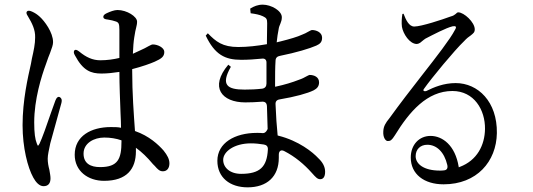

<svg xmlns="http://www.w3.org/2000/svg" viewBox="-20 -775 2290 825"><path d="M300 -559C296 -554 296 -547 302 -537C337 -471 371 -459 416 -459C441 -459 467 -462 493 -466C493 -409 496 -344 498 -287C499 -265 500 -245 500 -226C487 -229 472 -229 456 -229C372 -229 301 -191 301 -110C301 -40 358 2 427 2C525 2 564 -49 564 -125V-140C589 -122 613 -99 637 -70L645 -62C658 -47 666 -39 680 -39C698 -39 708 -53 708 -73C708 -91 699 -108 683 -128C661 -153 621 -191 560 -212C555 -282 548 -374 548 -472V-478C591 -489 627 -502 645 -510C674 -523 686 -532 686 -552C686 -570 658 -584 637 -584C633 -584 628 -582 619 -577C610 -572 596 -564 577 -556L551 -544C552 -572 554 -597 557 -615C560 -637 563 -647 565 -656C567 -665 569 -672 569 -682C569 -704 525 -732 485 -732C471 -732 453 -725 438 -718C427 -713 423 -707 424 -701C425 -695 431 -692 443 -691C456 -689 469 -686 480 -682C489 -678 493 -674 493 -647V-526C468 -520 440 -516 411 -516C378 -516 350 -529 321 -553C311 -561 304 -563 300 -559ZM77 -237C77 -141 99 -55 123 -12C134 8 149 25 167 25C188 25 197 12 197 -9C197 -20 194 -33 192 -46C188 -61 185 -77 185 -93C185 -109 190 -130 196 -159C205 -191 229 -280 244 -333C247 -345 245 -352 238 -357C230 -362 223 -356 218 -343C213 -329 207 -312 200 -293C182 -240 160 -178 150 -158C143 -146 143 -146 138 -159C131 -176 127 -203 127 -249C127 -348 158 -447 178 -501C185 -522 190 -535 195 -547C203 -569 208 -582 208 -594C208 -636 171 -685 151 -703C140 -713 131 -719 118 -725C107 -730 100 -730 96 -726C92 -722 93 -715 100 -705C118 -675 132 -647 131 -614C131 -586 125 -558 117 -523L113 -501C100 -443 77 -345 77 -237ZM339 -115C339 -160 384 -184 428 -184C454 -184 479 -180 502 -172V-168C502 -92 487 -57 410 -57C370 -57 339 -72 339 -115Z M1057 -718 1055 -738C1071 -748 1088 -755 1109 -755C1145 -755 1191 -729 1191 -701C1191 -689 1188 -682 1185 -674C1182 -667 1178 -658 1177 -648C1174 -633 1171 -615 1169 -594V-593C1168 -575 1166 -555 1165 -532L1126 -526V-556C1126 -566 1127 -576 1126 -585H1127C1137 -587 1145 -589 1154 -590L1169 -593C1170 -593 1171 -593 1172 -594C1173 -594 1177 -595 1185 -597C1225 -607 1259 -617 1278 -626C1289 -630 1296 -634 1303 -638C1311 -642 1317 -646 1321 -646C1339 -646 1364 -636 1364 -613C1364 -593 1354 -586 1339 -579C1312 -567 1253 -549 1183 -535C1171 -533 1164 -526 1164 -514C1162 -485 1162 -451 1162 -415V-402C1162 -383 1163 -364 1163 -345L1126 -340V-368C1126 -378 1125 -387 1125 -397C1138 -399 1150 -401 1162 -402C1163 -403 1165 -403 1166 -403C1203 -411 1236 -421 1264 -432C1279 -437 1288 -442 1295 -446C1303 -450 1308 -453 1310 -453C1330 -453 1351 -444 1351 -421C1351 -403 1341 -394 1328 -387C1302 -374 1248 -359 1182 -348C1169 -346 1163 -339 1164 -326C1166 -276 1169 -232 1173 -193V-192L1174 -182L1177 -136C1163 -142 1148 -146 1132 -151V-155C1132 -168 1132 -183 1131 -200C1145 -199 1159 -196 1173 -193C1174 -193 1175 -192 1176 -192C1264 -170 1324 -121 1348 -95C1366 -78 1377 -59 1377 -37C1377 -14 1368 -5 1356 -5C1344 -5 1337 -13 1320 -32C1287 -69 1248 -102 1201 -126C1187 -133 1178 -126 1178 -110C1178 -106 1178 -101 1178 -97C1178 -16 1127 30 1044 30C968 30 914 -12 914 -84C914 -161 989 -204 1084 -204C1093 -204 1101 -204 1109 -203C1123 -202 1130 -221 1130 -221C1129 -250 1128 -283 1127 -319C1126 -333 1119 -339 1105 -338C1081 -336 1057 -335 1034 -335C933 -335 879 -400 961 -497L972 -488C927 -409 957 -390 1031 -390C1056 -390 1081 -391 1107 -394C1119 -396 1125 -404 1125 -416V-436C1125 -457 1125 -481 1125 -504C1126 -518 1118 -525 1105 -523C1075 -520 1046 -518 1016 -518C947 -518 903 -540 864 -622L873 -632C908 -596 936 -573 1004 -573C1044 -573 1086 -578 1126 -585H1127C1127 -585 1127 -590 1127 -603L1128 -675C1128 -693 1125 -698 1110 -705C1095 -712 1079 -715 1057 -718ZM939 -88C939 -56 967 -28 1016 -28C1097 -28 1127 -58 1131 -132C1132 -145 1126 -152 1114 -154C1096 -157 1077 -159 1058 -159C987 -159 939 -124 939 -88Z M1709 -715 1714 -716C1724 -690 1737 -661 1760 -661C1790 -661 1881 -691 1916 -704C1928 -707 1933 -711 1938 -715C1942 -719 1945 -722 1949 -722C1974 -722 2020 -679 2020 -649C2020 -636 2014 -632 2003 -623C1995 -618 1984 -609 1975 -599C1932 -558 1834 -439 1803 -395C1792 -382 1808 -382 1812 -384C1844 -400 1886 -418 1938 -418C2034 -418 2117 -338 2115 -203C2113 -81 2029 17 1886 17C1802 17 1745 -27 1745 -98C1745 -153 1781 -191 1830 -191C1881 -191 1936 -151 1951 -58L1953 -39L1907 -31C1907 -32 1907 -35 1906 -37V-45C1923 -47 1938 -51 1951 -56L1956 -58C2030 -86 2063 -151 2064 -221C2065 -303 2017 -384 1924 -384C1815 -384 1739 -295 1677 -194C1663 -172 1658 -169 1646 -169C1637 -169 1625 -184 1627 -211C1628 -232 1636 -246 1654 -268C1698 -329 1746 -391 1792 -450C1857 -533 1915 -608 1934 -645C1945 -662 1937 -664 1925 -662C1898 -656 1839 -625 1808 -609C1805 -607 1803 -605 1801 -604C1796 -600 1792 -597 1785 -591C1780 -588 1775 -586 1771 -586C1740 -586 1712 -630 1707 -660C1705 -676 1706 -697 1709 -715ZM1766 -104C1766 -71 1800 -42 1870 -42C1876 -42 1882 -42 1888 -43C1900 -44 1905 -52 1902 -66C1889 -122 1856 -153 1816 -153C1786 -153 1766 -133 1766 -104Z"/></svg>

Font: 寒蝉锦书宋 CompactLight
Style: Bold
Weight: 400
Width: 4
Designer: 寒蝉锦书宋{Warren} 思源宋体{Ryoko NISHIZUKA 西塚涼子 (kana & ideographs); Frank Grießhammer (Latin, Greek & Cyrillic); Wenlong ZHANG 
Foundry: Adobe & ChillType
Version: Version 2.000;Glyphs 3.1.1 (3135)